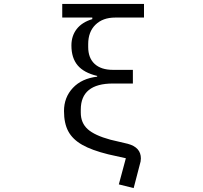

<svg xmlns="http://www.w3.org/2000/svg" viewBox="-20 -797 1040 984"><path d="M665 167 589 148 625 14 535 -6Q450 -27 401 -55Q352 -83 330 -124Q308 -165 308 -228Q308 -298 353.5 -346.5Q399 -395 478 -404V-408Q410 -424 378 -462Q346 -500 346 -564Q346 -613 373 -648Q400 -683 453 -699V-707H299V-777H718V-707H570Q507 -707 469.5 -670.5Q432 -634 432 -571V-556Q432 -500 465 -469.5Q498 -439 559 -439H661V-369H559Q394 -369 394 -235V-220Q394 -167 429.5 -135Q465 -103 546 -81L635 -60Q702 -42 702 15Q702 30 696 48Z"/></svg>

Font: IBM Plex Sans JP
Style: Regular
Weight: 400
Designer: Mike Abbink; Paul van der Laan; Pieter van Rosmalen; Wujin Sim; Yejin Wi; Jinhee Kim; Boomi Park; Yona Kim; Kichan Ma
Foundry: Sandoll Inc.
Version: Version 1.001